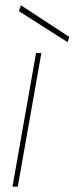

<svg xmlns="http://www.w3.org/2000/svg" viewBox="-20 -704 281 724"><path d="M27 0 116 -504H136L47 0ZM235 -545 51 -662 59 -684 241 -565Z"/></svg>

Font: DM Sans Thin
Style: Italic
Weight: 250
Italic angle: -10°
Designer: Colophon Foundry, Jonny Pinhorn
Foundry: Colophon Foundry
Version: Version 4.004;gftools[0.9.30]